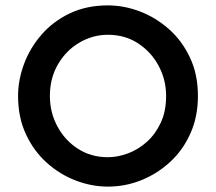

<svg xmlns="http://www.w3.org/2000/svg" viewBox="-20 -686 802 712"><path d="M380 6Q320 6 261 -16.5Q202 -39 153.5 -82.5Q105 -126 76 -188.5Q47 -251 47 -330Q47 -389 69 -448.5Q91 -508 134 -557.5Q177 -607 239 -636.5Q301 -666 380 -666Q440 -666 499 -643.5Q558 -621 606.5 -578Q655 -535 684.5 -472.5Q714 -410 714 -330Q714 -254 686.5 -192Q659 -130 611.5 -86Q564 -42 504.5 -18Q445 6 380 6ZM380 -103Q416 -103 454 -117Q492 -131 524 -159.5Q556 -188 576 -230.5Q596 -273 596 -330Q596 -390 568.5 -441.5Q541 -493 492.5 -525Q444 -557 380 -557Q324 -557 274.5 -528Q225 -499 195 -447.5Q165 -396 165 -330Q165 -269 193 -217Q221 -165 269.5 -134Q318 -103 380 -103Z"/></svg>

Font: Lil Grotesk Bold
Style: Regular
Weight: 700
Designer: Bastien Sozeau
Foundry: NBR — Bastien Sozeau
Version: Version 4.002; ttfautohint (v1.8.4.7-5d5b)